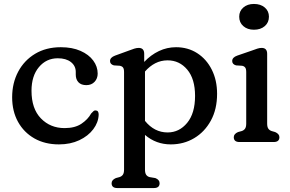

<svg xmlns="http://www.w3.org/2000/svg" viewBox="-20 -719 1466 972"><path d="M474.5 -346.5Q474.5 -321.5 458.8 -304.8Q443 -288 417 -288Q391 -288 377.2 -302.5Q363.5 -317 363.5 -341.5V-355Q363.5 -385.5 339 -404.8Q314.5 -424 272.5 -424Q214.5 -424 177 -379.2Q139.5 -334.5 139.5 -259.5Q139.5 -168.5 187.2 -119.5Q235 -70.5 307 -70.5Q359.5 -70.5 392.2 -92.5Q425 -114.5 441.5 -144.5Q449 -152.5 453.5 -156.5Q458 -160.5 464 -160Q480 -159.5 479.5 -138Q478 -99 452.2 -64.8Q426.5 -30.5 381.5 -9.2Q336.5 12 278.5 12Q207.5 12 154.2 -18.2Q101 -48.5 71.2 -102.2Q41.5 -156 41.5 -226.5Q41.5 -298.5 72 -356Q102.5 -413.5 158 -446.8Q213.5 -480 288 -480Q345.5 -480 387.5 -461.5Q429.5 -443 452 -412.5Q474.5 -382 474.5 -346.5Z M710 -446.5V-405.5Q743.5 -441 784.5 -460.5Q825.5 -480 871 -480Q931.5 -480 978.5 -449.8Q1025.5 -419.5 1052.2 -366.2Q1079 -313 1079 -244Q1079 -166 1047.5 -108.5Q1016 -51 963 -19.5Q910 12 844.5 12Q770 12 714 -36V139.5Q714 157 720 165.8Q726 174.5 737 177.5L766.5 182.5Q788 191 788 208.5Q788 233 759 233H574Q545 233 545 208.5Q545 192 566.5 182.5L585 177.5Q596 174 602 165.5Q608 157 608 139.5V-354Q608 -370.5 602.8 -377.2Q597.5 -384 587.5 -386L556.5 -388Q537 -393.5 537 -410Q537 -428 562.5 -437.5L634 -463.5Q648 -469 660 -472.8Q672 -476.5 682 -476.5Q710 -476.5 710 -446.5ZM828.5 -413.5Q795 -413.5 766.2 -398.8Q737.5 -384 714 -357V-107Q761.5 -48.5 828.5 -48.5Q887.5 -48.5 927.5 -97Q967.5 -145.5 967.5 -233.5Q967.5 -319.5 928 -366.5Q888.5 -413.5 828.5 -413.5Z M1265.5 -568.5Q1232.5 -568.5 1211.8 -586.8Q1191 -605 1191 -634.5Q1191 -663 1211.8 -681Q1232.5 -699 1265.5 -699Q1299.5 -699 1320.5 -681Q1341.5 -663 1341.5 -634.5Q1341.5 -605 1320.5 -586.8Q1299.5 -568.5 1265.5 -568.5ZM1332.5 -446.5V-93.5Q1332.5 -76 1338.5 -67.5Q1344.5 -59 1355.5 -55.5L1373 -50.5Q1394.5 -41 1394.5 -24.5Q1394.5 0 1365.5 0H1192.5Q1163.5 0 1163.5 -24.5Q1163.5 -41 1185 -50.5L1203.5 -55.5Q1214.5 -59 1220.5 -67.5Q1226.5 -76 1226.5 -93.5V-354Q1226.5 -370.5 1221.2 -377.2Q1216 -384 1206 -386L1175 -388Q1155.5 -393.5 1155.5 -410Q1155.5 -428.5 1181 -437.5L1256.5 -463.5Q1271 -469 1282.8 -472.8Q1294.5 -476.5 1304.5 -476.5Q1332.5 -476.5 1332.5 -446.5Z"/></svg>

Font: Fraunces 9pt SuperSoft
Style: Regular
Weight: 400
Version: Version 1.000;[b76b70a41]